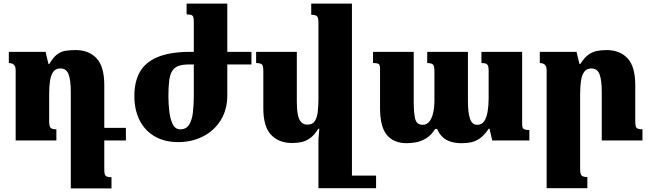

<svg xmlns="http://www.w3.org/2000/svg" viewBox="-20 -780 3606 1066"><path d="M559 160Q559 177 561.5 186.5Q564 196 572.5 200Q581 204 599 204V266H373V-270Q373 -334 361 -367Q349 -400 315 -400Q289 -400 275.5 -381Q262 -362 257.5 -330Q253 -298 253 -258V-104Q253 -89 256 -79.5Q259 -70 267.5 -66Q276 -62 293 -62V0H67V-389Q67 -405 62.5 -413.5Q58 -422 49.5 -426Q41 -430 29 -430V-492H233L249 -425H254Q275 -461 296.5 -477.5Q318 -494 343.5 -498Q369 -502 400 -502Q473 -502 516 -456.5Q559 -411 559 -307ZM508 0V-70H679V0Z M1056 -492V-662Q1056 -678 1053 -686Q1050 -694 1041.5 -697Q1033 -700 1016 -700V-760H1242V-251Q1242 -171 1205.5 -112.5Q1169 -54 1107 -22.5Q1045 9 969 9Q894 9 839.5 -22.5Q785 -54 755.5 -111.5Q726 -169 726 -247Q726 -327 756.5 -380.5Q787 -434 852.5 -462Q918 -490 1021 -492ZM1028 -422Q991 -422 968.5 -413Q946 -404 934.5 -383.5Q923 -363 919 -329Q915 -295 915 -245Q915 -204 920 -161.5Q925 -119 939 -90.5Q953 -62 981 -62Q1014 -62 1030 -87.5Q1046 -113 1051 -155.5Q1056 -198 1056 -248V-422ZM1232 -492H1376V-422H1232Z M1602 14Q1528 14 1485 -31.5Q1442 -77 1442 -179V-385Q1442 -402 1439.5 -412Q1437 -422 1428.5 -426Q1420 -430 1402 -430V-492H1628V-214Q1628 -173 1633.5 -144.5Q1639 -116 1652 -102Q1665 -88 1687 -88Q1716 -88 1728.5 -108.5Q1741 -129 1744.5 -162Q1748 -195 1748 -234V-656Q1748 -672 1745 -681Q1742 -690 1733.5 -694Q1725 -698 1708 -698V-760H1934V265H1748V5Q1748 -13 1750 -30Q1752 -47 1753 -65H1747Q1726 -31 1703 -14Q1680 3 1655.5 8.5Q1631 14 1602 14ZM1912 265V195H2068V265Z M2653 -492H2879V-91Q2879 -80 2881.5 -72.5Q2884 -65 2893 -61.5Q2902 -58 2919 -58V0H2713L2698 -65H2693Q2671 -32 2648 -14.5Q2625 3 2599.5 9Q2574 15 2543 15Q2511 15 2485 7.5Q2459 0 2439.5 -17Q2420 -34 2407 -64H2396Q2374 -29 2346 -12Q2318 5 2290 10Q2262 15 2239 15Q2166 15 2128 -30.5Q2090 -76 2090 -181V-395Q2090 -410 2087.5 -417.5Q2085 -425 2076.5 -427.5Q2068 -430 2051 -430V-492H2277V-217Q2277 -155 2285 -121Q2293 -87 2327 -87Q2350 -87 2364.5 -106Q2379 -125 2385.5 -156Q2392 -187 2392 -223V-387Q2392 -403 2389 -412.5Q2386 -422 2377.5 -426Q2369 -430 2352 -430V-492H2578V-217Q2578 -155 2589.5 -121Q2601 -87 2629 -87Q2655 -87 2668.5 -107.5Q2682 -128 2687.5 -161.5Q2693 -195 2693 -234V-387Q2693 -402 2690.5 -411.5Q2688 -421 2680 -425.5Q2672 -430 2653 -430Z M3547 -62V0H3321V-270Q3321 -334 3309 -367Q3297 -400 3263 -400Q3237 -400 3223.5 -381Q3210 -362 3205.5 -330Q3201 -298 3201 -258V161Q3201 176 3204 185.5Q3207 195 3215.5 199Q3224 203 3241 203V265H3015V-389Q3015 -405 3010.5 -413.5Q3006 -422 2997.5 -426Q2989 -430 2977 -430V-492H3181L3197 -425H3202Q3223 -458 3244.5 -474.5Q3266 -491 3291.5 -496.5Q3317 -502 3348 -502Q3421 -502 3464 -456.5Q3507 -411 3507 -307V-107Q3507 -90 3509.5 -80Q3512 -70 3520.5 -66Q3529 -62 3547 -62Z"/></svg>

Font: Noto Serif Armenian Black
Style: Regular
Weight: 900
Version: Version 2.007